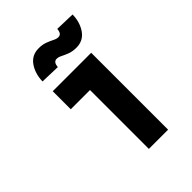

<svg xmlns="http://www.w3.org/2000/svg" viewBox="-255 -1047 1177 1177"><g transform="rotate(-45 333.5 -458.5)"><path d="M324.2 -790.4Q296.2 -790.4 293.6 -749.3L164.7 -753.3Q166.7 -821 199.5 -867.5Q232.4 -914.1 291.7 -914.1Q324.2 -914.1 349.3 -904.6Q374.3 -895.2 392.3 -885.7Q410.2 -876.3 425.8 -876.3Q453.8 -876.3 456.4 -917.3L585.3 -913.4Q584 -846.4 550.8 -799.5Q517.6 -752.6 458.3 -752.6Q425.8 -752.6 400.7 -762Q375.7 -771.5 357.7 -780.9Q339.8 -790.4 324.2 -790.4ZM333.3 0V-510.4H166.7V-666.7H500V0Z"/></g></svg>

Font: Monoid
Style: Bold
Weight: 700
Width: 4
Designer: Andreas Larsen (@larsenwork)
Version: Version 0.61